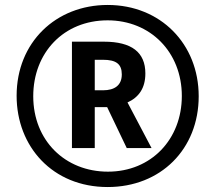

<svg xmlns="http://www.w3.org/2000/svg" viewBox="-20 -744 868 774"><path d="M414 10C628 10 781 -143 781 -356C781 -567 627 -724 414 -724C205 -724 47 -573 47 -358C47 -153 192 10 414 10ZM415 -52C243 -52 114 -177 114 -356C114 -531 236 -662 414 -662C586 -662 713 -534 713 -357C713 -183 590 -52 415 -52ZM270 -147H362V-312H412L491 -147H591L494 -331C540 -352 566 -389 566 -448C566 -533 511 -576 399 -576H270ZM395 -380H362V-503H395C448 -503 471 -486 471 -444C471 -400 442 -380 395 -380Z"/></svg>

Font: Noto Sans Lao UI Cond SemBd
Style: Regular
Weight: 600
Width: 3
Designer: Monotype Design Team
Foundry: Monotype Imaging Inc.
Version: Version 2.000